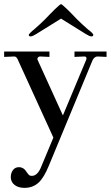

<svg xmlns="http://www.w3.org/2000/svg" viewBox="-33 -669 538 928"><path d="M85 239Q57 239 39 226Q21 213 19 190Q19 166 30 152.5Q41 139 58 139Q82 139 96 163Q104 175 110 179Q116 181 121 181Q149 181 167 135L225 -4L52 -383Q46 -396 36 -396L-13 -394V-420H206V-394L161 -396Q154 -396 150 -390.5Q146 -385 149 -379L271 -111L384 -381Q385 -382 385 -387Q385 -396 374 -396L327 -394V-420H482V-394L439 -396Q423 -396 414 -377L203 132Q179 191 152 215Q125 239 85 239ZM106 -501Q106 -503 114 -511Q124 -521 131 -526Q162 -553 185 -576L208 -600L232 -624Q258 -649 262 -649Q266 -649 292 -624L316 -600L339 -576Q362 -553 393 -526Q404 -518 411 -511Q418 -504 418 -501Q418 -493 409 -493Q400 -493 381 -505L262 -579L143 -505Q124 -493 115 -493Q106 -493 106 -501Z"/></svg>

Font: UnnaRegular
Style: Regular
Weight: 400
Designer: Jorge de Buen Unna
Foundry: Omnibus-Type
Version: Version 2.008;hotconv 1.0.109;makeotfexe 2.5.65596